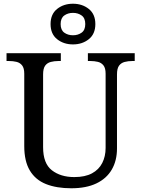

<svg xmlns="http://www.w3.org/2000/svg" viewBox="-20 -999 757 1029"><path d="M362 10Q283 10 226.5 -12.5Q170 -35 140 -85Q110 -135 110 -216V-604Q110 -634 98.5 -648.5Q87 -663 68.5 -667.5Q50 -672 28 -672H15V-714H306V-672H293Q271 -672 252 -667Q233 -662 222 -647Q211 -632 211 -600V-210Q211 -123 258 -86.5Q305 -50 378 -50Q436 -50 473 -70Q510 -90 528 -125.5Q546 -161 546 -206V-604Q546 -634 534.5 -648.5Q523 -663 504.5 -667.5Q486 -672 464 -672H451V-714H702V-672H689Q667 -672 648 -667Q629 -662 618 -647Q607 -632 607 -600V-204Q607 -138 579 -90Q551 -42 496.5 -16Q442 10 362 10ZM371 -761Q321 -761 286 -789Q251 -817 251 -870Q251 -923 286 -951Q321 -979 371 -979Q421 -979 456 -951Q491 -923 491 -870Q491 -817 456 -789Q421 -761 371 -761ZM371 -810Q398 -810 417.5 -824Q437 -838 437 -870Q437 -902 417.5 -916Q398 -930 371 -930Q344 -930 324.5 -916Q305 -902 305 -870Q305 -838 324.5 -824Q344 -810 371 -810Z"/></svg>

Font: Noto Serif Tibetan
Style: Regular
Weight: 400
Designer: Monotype Design Team
Foundry: Monotype Imaging Inc.
Version: Version 2.103